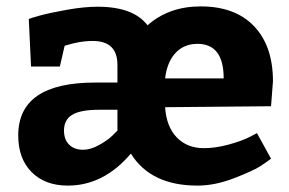

<svg xmlns="http://www.w3.org/2000/svg" viewBox="-20 -570 903 600"><path d="M827 -238 496 -235Q500 -174 532.5 -140.5Q565 -107 617 -107Q654 -107 695.5 -118.5Q737 -130 760 -142L783 -154L827 -74Q815 -65 794 -51Q773 -37 712.5 -13.5Q652 10 597 10Q451 10 389 -90Q304 10 192 10Q121 10 79 -32Q37 -74 37 -147Q37 -312 277 -312H347V-367Q347 -442 270 -442Q248 -442 226 -438Q204 -434 193 -430L182 -427L167 -362H77L70 -510Q70 -512 103 -521Q136 -530 189.5 -539.5Q243 -549 285 -549Q397 -549 441 -491Q508 -550 607 -550Q715 -550 774 -488Q833 -426 833 -316ZM180 -162Q180 -134 196 -118Q212 -102 240 -102Q263 -102 290 -117Q317 -132 332 -147L347 -162V-227H290Q232 -227 206 -211.5Q180 -196 180 -162ZM597 -433Q555 -433 528.5 -404.5Q502 -376 496 -325H679Q679 -433 597 -433Z"/></svg>

Font: BitterBold
Style: Bold
Weight: 700
Designer: Sol Matas
Foundry: Sol Matas
Version: Version 001.001